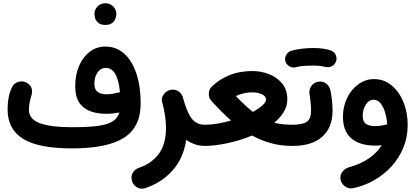

<svg xmlns="http://www.w3.org/2000/svg" viewBox="-20 -849 2543 1173"><path d="M26.4 -180.7Q26.4 -259.8 53.2 -315.9Q64.5 -339.8 90.6 -348.4Q116.7 -356.9 140.6 -344.7Q190.4 -319.8 169.9 -257.8Q165.5 -245.1 161.1 -223.4Q156.7 -201.7 156.7 -177.7Q156.7 -121.6 222.4 -96.7Q288.1 -71.8 419.9 -71.8Q516.6 -71.8 576.4 -79.6Q636.2 -87.4 667.7 -107.2Q699.2 -127 709.5 -161.6Q668 -153.8 631.3 -153.8Q538.1 -153.8 488.8 -194.1Q439.5 -234.4 439.5 -321.8Q439.5 -391.6 463.1 -446.5Q486.8 -501.5 528.6 -533Q570.3 -564.5 623.5 -564.5Q691.4 -564.5 739.7 -520.5Q788.1 -476.6 813.7 -398.4Q839.4 -320.3 839.4 -216.8Q839.4 -71.8 737.1 -7.1Q634.8 57.6 419.9 57.6Q213.4 57.6 119.9 -1.5Q26.4 -60.5 26.4 -180.7ZM556.6 -337.4Q556.6 -303.2 575.9 -288.1Q595.2 -272.9 631.8 -272.9Q650.9 -272.9 670.2 -276.4Q689.5 -279.8 706.1 -284.2Q709.5 -285.2 712.9 -285.6Q699.2 -434.1 626.5 -434.1Q595.2 -434.1 575.9 -406.5Q556.6 -378.9 556.6 -337.4ZM557.1 -764.6Q557.1 -789.6 575.7 -809.3Q594.2 -829.1 623 -829.1Q643.6 -829.1 658 -820.3Q672.4 -811.5 680.7 -798.8Q690.9 -781.2 690.9 -764.2Q690.9 -751 685.1 -735.1Q679.2 -719.2 664.8 -708Q650.4 -696.8 623.5 -696.8Q596.2 -696.8 582 -708.5Q567.9 -720.2 562 -735.4Q557.1 -748.5 557.1 -764.6Z M971.7 -221.7Q962.4 -246.1 978.3 -269.8Q994.1 -293.5 1020 -299.8Q1031.7 -302.7 1043.9 -300.8Q1064.5 -297.9 1078.9 -284.2Q1093.3 -270.5 1097.7 -252.9Q1097.7 -252 1098.1 -251Q1121.1 -164.1 1150.6 -125.5Q1180.2 -86.9 1231.9 -86.9H1232.4Q1259.3 -86.9 1278.1 -67.9Q1296.9 -48.8 1296.9 -22Q1296.9 4.9 1278.1 23.7Q1259.3 42.5 1232.4 42.5H1231.9Q1199.7 42.5 1171.1 32.7Q1142.6 22.9 1117.7 5.4Q1100.1 119.6 1033.2 193.6Q966.3 267.6 869.1 299.8Q840.3 309.6 816.9 295.4Q793.5 281.2 786.6 257.8Q777.8 227.5 791.7 205.8Q805.7 184.1 827.1 176.8Q905.3 150.9 949.7 91.6Q994.1 32.2 994.1 -68.4Q994.1 -136.7 972.2 -220.2Z M1167.5 -22Q1167.5 -48.8 1186.5 -67.9Q1205.6 -86.9 1232.4 -86.9Q1269.5 -86.9 1310.5 -94Q1351.6 -101.1 1391.6 -112.8Q1360.8 -139.6 1330.6 -170.2Q1300.3 -200.7 1270 -234.4Q1254.4 -252.4 1255.9 -277.3Q1256.3 -301.3 1272 -317.9L1273.4 -319.3Q1274.9 -321.3 1277.3 -323.2Q1318.4 -363.3 1380.6 -389.2Q1442.9 -415 1523.9 -415Q1573.7 -415 1622.3 -396.5Q1670.9 -377.9 1703.1 -339.6Q1735.4 -301.3 1735.4 -241.7Q1735.4 -200.7 1713.6 -165Q1691.9 -129.4 1655.3 -99.1Q1703.6 -86.9 1766.1 -86.9H1766.6Q1793.5 -86.9 1812.3 -67.9Q1831.1 -48.8 1831.1 -22Q1831.1 4.9 1812.3 23.7Q1793.5 42.5 1766.6 42.5H1766.1Q1696.8 42.5 1636 25.9Q1575.2 9.3 1520 -21Q1446.3 9.8 1368.2 26.1Q1290 42.5 1232.4 42.5Q1205.6 42.5 1186.5 23.7Q1167.5 4.9 1167.5 -22ZM1518.6 -284.7Q1469.7 -284.7 1420.9 -262.2Q1449.2 -232.4 1474.9 -208.5Q1500.5 -184.6 1524.9 -165.5Q1561 -185.1 1583 -204.8Q1605 -224.6 1605 -240.7Q1605 -261.2 1580.6 -272.9Q1556.2 -284.7 1518.6 -284.7Z M1702.1 -22Q1702.1 -48.8 1720.9 -67.9Q1739.7 -86.9 1766.6 -86.9Q1828.6 -86.9 1854.5 -105Q1880.4 -123 1880.4 -174.3Q1880.4 -192.9 1877.9 -220.2Q1875.5 -247.6 1870.6 -277.3Q1867.2 -303.7 1883.5 -325.2Q1899.9 -346.7 1926.3 -350.1Q1952.6 -354 1973.6 -337.6Q1994.6 -321.3 1999 -294.9Q2005.9 -259.3 2008.8 -228.8Q2011.7 -198.2 2011.7 -173.8Q2011.7 -70.3 1949 -13.9Q1886.2 42.5 1766.6 42.5Q1739.7 42.5 1720.9 23.7Q1702.1 4.9 1702.1 -22ZM1723.6 -474.1Q1718.3 -494.1 1728.3 -512.9Q1738.3 -531.7 1759.3 -538.6Q1786.6 -546.9 1822.8 -551.3Q1858.9 -555.7 1894 -555.7Q1929.7 -555.7 1958.7 -551Q1987.8 -546.4 2007.8 -538.1Q2028.8 -526.4 2034.4 -503.7Q2040 -481 2026.9 -461.9Q2016.1 -446.8 2001 -441.7Q1985.8 -436.5 1969.2 -439.9Q1937 -448.2 1894 -448.2Q1860.8 -448.2 1833.3 -446Q1805.7 -443.8 1788.6 -438.5Q1768.1 -432.6 1749 -443.4Q1730 -454.1 1723.6 -474.1Z M2265.1 -365.7Q2326.7 -365.7 2373 -326.9Q2419.4 -288.1 2445.1 -224.4Q2470.7 -160.6 2470.7 -85.4Q2470.7 -10.7 2444.1 53.5Q2417.5 117.7 2370.8 168.5Q2324.2 219.2 2263.9 253.2Q2203.6 287.1 2136.7 300.8Q2110.8 305.7 2088.4 290Q2065.9 274.4 2060.5 248.5Q2055.7 222.7 2071.3 201.2Q2086.9 179.7 2112.3 172.9Q2183.1 153.3 2233.4 118.7Q2283.7 84 2312 38.6Q2292 40.5 2272.5 40.5Q2178.2 40.5 2126.7 -3.4Q2075.2 -47.4 2075.2 -136.2Q2075.2 -198.7 2100.6 -250.7Q2126 -302.7 2169.2 -334.2Q2212.4 -365.7 2265.1 -365.7ZM2195.8 -141.1Q2195.8 -106.9 2215.3 -92.8Q2234.9 -78.6 2271.5 -78.6Q2290.5 -78.6 2308.3 -81.5Q2326.2 -84.5 2342.3 -88.4Q2343.8 -88.9 2345.2 -88.9Q2343.8 -123 2334 -158Q2324.2 -192.9 2306.2 -216.3Q2288.1 -239.7 2262.2 -239.7Q2233.9 -239.7 2214.8 -209.5Q2195.8 -179.2 2195.8 -141.1Z"/></svg>

Font: Mikhak-DS2-FD Bold
Style: Regular
Weight: 700
Designer: Amin Abedi
Version: Version 3.4